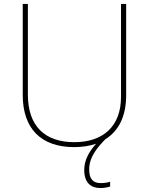

<svg xmlns="http://www.w3.org/2000/svg" viewBox="-20 -827 752 971"><path d="M431 29C431 -36 478 -87 513 -123C579 -164 618 -237 618 -345V-807H592V-337C592 -185 498 -108 356 -108C207 -108 121 -189 121 -349V-807H95V-347C95 -174 190 -83 355 -83C396 -83 433 -89 466 -100C430 -60 406 -17 406 33C406 98 441 124 487 124C508 124 526 120 537 116V92C526 96 508 99 489 99C450 99 431 78 431 29Z"/></svg>

Font: Noto Sans Telugu UI Thin
Style: Regular
Weight: 100
Designer: Jelle Bosma - Monotype Design Team
Foundry: Monotype Imaging Inc.
Version: Version 2.005